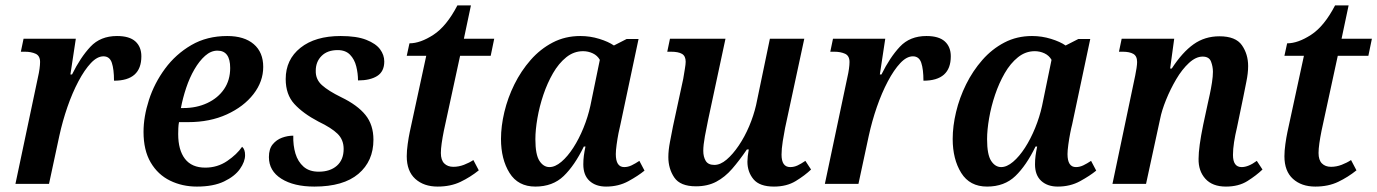

<svg xmlns="http://www.w3.org/2000/svg" viewBox="-20 -679 5086 709"><path d="M120 -393Q124 -410 126 -425Q128 -440 128 -450Q128 -473 111.5 -480.5Q95 -488 72 -488H57L67 -536H260L240 -404H246Q277 -467 314 -506.5Q351 -546 412 -546Q458 -546 480 -526Q502 -506 502 -471Q502 -381 401 -381Q401 -423 393 -447Q385 -471 362 -471Q339 -471 315.5 -446Q292 -421 269.5 -378.5Q247 -336 229 -284Q211 -232 199 -177L161 0H37Z M707 10Q653 10 608 -12Q563 -34 536.5 -79Q510 -124 510 -192Q510 -248 530 -310Q550 -372 589.5 -425.5Q629 -479 686.5 -512.5Q744 -546 819 -546Q882 -546 917 -516Q952 -486 952 -432Q952 -378 916 -331.5Q880 -285 817.5 -256.5Q755 -228 675 -228H641Q639 -218 638.5 -206Q638 -194 638 -184Q638 -125 663 -92.5Q688 -60 738 -60Q783 -60 819 -84.5Q855 -109 874 -137Q885 -128 885 -106Q885 -82 866 -55Q847 -28 807.5 -9Q768 10 707 10ZM657 -280Q706 -280 745.5 -298.5Q785 -317 807.5 -350Q830 -383 830 -428Q830 -492 783 -492Q759 -492 737.5 -473Q716 -454 698 -423Q680 -392 667.5 -354.5Q655 -317 648 -280Z M1141 10Q1065 10 1019 -19Q973 -48 973 -99Q973 -129 987 -146Q1001 -163 1021.5 -170.5Q1042 -178 1063 -178Q1062 -142 1071 -112Q1080 -82 1101 -63.5Q1122 -45 1157 -45Q1199 -45 1224 -67Q1249 -89 1249 -129Q1249 -163 1226.5 -185Q1204 -207 1156 -230Q1099 -260 1067 -295Q1035 -330 1035 -387Q1035 -459 1089.5 -502.5Q1144 -546 1238 -546Q1297 -546 1332.5 -532Q1368 -518 1383.5 -497Q1399 -476 1399 -452Q1399 -415 1373 -398.5Q1347 -382 1302 -382Q1302 -408 1295.5 -434Q1289 -460 1272.5 -477Q1256 -494 1227 -494Q1189 -494 1167.5 -472.5Q1146 -451 1146 -418Q1145 -386 1169 -364.5Q1193 -343 1240 -320Q1300 -291 1329.5 -254.5Q1359 -218 1359 -163Q1359 -84 1303.5 -37Q1248 10 1141 10Z M1596 10Q1545 10 1513.5 -18.5Q1482 -47 1482 -102Q1482 -122 1485.5 -147Q1489 -172 1493 -191L1554 -473H1482L1492 -519Q1532 -519 1580.5 -550.5Q1629 -582 1669 -659H1719L1693 -536H1805L1792 -473H1679L1619 -196Q1614 -171 1611 -150Q1608 -129 1608 -114Q1608 -88 1620.5 -75.5Q1633 -63 1654 -63Q1674 -63 1693.5 -70.5Q1713 -78 1728 -88L1748 -50Q1717 -25 1680.5 -7.5Q1644 10 1596 10Z M1957 10Q1893 10 1861.5 -40.5Q1830 -91 1830 -166Q1830 -213 1842.5 -265.5Q1855 -318 1879.5 -367.5Q1904 -417 1939.5 -457.5Q1975 -498 2021 -522Q2067 -546 2123 -546Q2159 -546 2193 -535.5Q2227 -525 2247 -511L2294 -535H2338L2271 -219Q2268 -208 2264 -187.5Q2260 -167 2257 -145Q2254 -123 2254 -110Q2254 -62 2285 -62Q2299 -62 2312.5 -68.5Q2326 -75 2341 -85L2360 -49Q2337 -30 2300.5 -10Q2264 10 2218 10Q2180 10 2157 -11Q2134 -32 2134 -72Q2134 -89 2136 -104Q2138 -119 2142 -138H2136Q2102 -68 2061.5 -29Q2021 10 1957 10ZM2009 -62Q2030 -62 2053 -81.5Q2076 -101 2097 -133.5Q2118 -166 2134.5 -206.5Q2151 -247 2160 -288L2195 -458Q2186 -474 2169 -482Q2152 -490 2133 -490Q2099 -490 2071 -467.5Q2043 -445 2022 -408.5Q2001 -372 1986.5 -329Q1972 -286 1964.5 -242.5Q1957 -199 1957 -165Q1957 -108 1972 -85Q1987 -62 2009 -62Z M2838 10Q2785 10 2762.5 -17Q2740 -44 2740 -82Q2740 -100 2745 -127H2738Q2710 -86 2683.5 -55.5Q2657 -25 2625 -8Q2593 9 2550 9Q2492 9 2470 -23.5Q2448 -56 2448 -99Q2448 -124 2454 -155Q2460 -186 2465 -212L2503 -388Q2506 -407 2509 -424.5Q2512 -442 2512 -451Q2512 -472 2498.5 -480Q2485 -488 2458 -488H2444L2454 -536H2659L2595 -237Q2589 -209 2583 -176Q2577 -143 2577 -122Q2577 -100 2586 -85Q2595 -70 2618 -70Q2640 -70 2663 -89.5Q2686 -109 2708 -141.5Q2730 -174 2746.5 -213Q2763 -252 2772 -291L2823 -536H2950L2879 -206Q2875 -186 2870.5 -157.5Q2866 -129 2866 -108Q2866 -62 2898 -62Q2912 -62 2925 -68Q2938 -74 2954 -85L2975 -53Q2952 -31 2918.5 -10.5Q2885 10 2838 10Z M3109 -393Q3113 -410 3115 -425Q3117 -440 3117 -450Q3117 -473 3100.5 -480.5Q3084 -488 3061 -488H3046L3056 -536H3249L3229 -404H3235Q3266 -467 3303 -506.5Q3340 -546 3401 -546Q3447 -546 3469 -526Q3491 -506 3491 -471Q3491 -381 3390 -381Q3390 -423 3382 -447Q3374 -471 3351 -471Q3328 -471 3304.5 -446Q3281 -421 3258.5 -378.5Q3236 -336 3218 -284Q3200 -232 3188 -177L3150 0H3026Z M3625 10Q3561 10 3529.5 -40.5Q3498 -91 3498 -166Q3498 -213 3510.5 -265.5Q3523 -318 3547.5 -367.5Q3572 -417 3607.5 -457.5Q3643 -498 3689 -522Q3735 -546 3791 -546Q3827 -546 3861 -535.5Q3895 -525 3915 -511L3962 -535H4006L3939 -219Q3936 -208 3932 -187.5Q3928 -167 3925 -145Q3922 -123 3922 -110Q3922 -62 3953 -62Q3967 -62 3980.5 -68.5Q3994 -75 4009 -85L4028 -49Q4005 -30 3968.5 -10Q3932 10 3886 10Q3848 10 3825 -11Q3802 -32 3802 -72Q3802 -89 3804 -104Q3806 -119 3810 -138H3804Q3770 -68 3729.5 -29Q3689 10 3625 10ZM3677 -62Q3698 -62 3721 -81.5Q3744 -101 3765 -133.5Q3786 -166 3802.5 -206.5Q3819 -247 3828 -288L3863 -458Q3854 -474 3837 -482Q3820 -490 3801 -490Q3767 -490 3739 -467.5Q3711 -445 3690 -408.5Q3669 -372 3654.5 -329Q3640 -286 3632.5 -242.5Q3625 -199 3625 -165Q3625 -108 3640 -85Q3655 -62 3677 -62Z M4507 10Q4457 10 4431 -19Q4405 -48 4406 -93Q4406 -135 4423 -218L4440 -297Q4443 -310 4447.5 -331Q4452 -352 4455.5 -374.5Q4459 -397 4459 -414Q4459 -433 4452 -451.5Q4445 -470 4421 -470Q4396 -470 4370.5 -446.5Q4345 -423 4323.5 -386.5Q4302 -350 4286 -310.5Q4270 -271 4264 -240L4212 0H4088L4172 -400Q4175 -414 4177 -428Q4179 -442 4179 -450Q4179 -472 4165 -480Q4151 -488 4126 -488H4112L4122 -536H4316L4301 -426H4307Q4346 -486 4387.5 -515.5Q4429 -545 4483 -545Q4543 -545 4566 -512Q4589 -479 4589 -435Q4589 -409 4582.5 -377.5Q4576 -346 4571 -320L4548 -209Q4541 -180 4537 -154Q4533 -128 4533 -107Q4533 -62 4565 -62Q4590 -62 4621 -85L4642 -53Q4619 -31 4586.5 -10.5Q4554 10 4507 10Z M4837 10Q4786 10 4754.5 -18.5Q4723 -47 4723 -102Q4723 -122 4726.5 -147Q4730 -172 4734 -191L4795 -473H4723L4733 -519Q4773 -519 4821.5 -550.5Q4870 -582 4910 -659H4960L4934 -536H5046L5033 -473H4920L4860 -196Q4855 -171 4852 -150Q4849 -129 4849 -114Q4849 -88 4861.5 -75.5Q4874 -63 4895 -63Q4915 -63 4934.5 -70.5Q4954 -78 4969 -88L4989 -50Q4958 -25 4921.5 -7.5Q4885 10 4837 10Z"/></svg>

Font: Noto Serif SemiCondensed SemiBold
Style: Italic
Weight: 600
Width: 4
Italic angle: -12°
Designer: Monotype Design Team
Foundry: Monotype Imaging Inc.
Version: Version 2.014; ttfautohint (v1.8.4.7-5d5b)